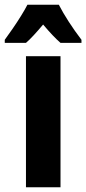

<svg xmlns="http://www.w3.org/2000/svg" viewBox="-55 -786 362 806"><path d="M199 0H54V-550H199ZM192 -766Q209 -733 233.5 -695Q258 -657 287 -619V-606H199Q183 -620 165 -639Q147 -658 126 -683Q105 -658 86.5 -638Q68 -618 54 -606H-35V-619Q-21 -638 -2 -665.5Q17 -693 34 -720.5Q51 -748 60 -766Z"/></svg>

Font: Noto Sans Myanmar UI ExtraCondensed ExtraBold
Style: Regular
Weight: 800
Width: 2
Designer: Monotype Design Team
Foundry: Monotype Imaging Inc.
Version: Version 2.103; ttfautohint (v1.8.4.7-5d5b)